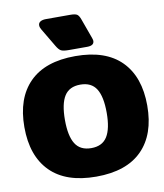

<svg xmlns="http://www.w3.org/2000/svg" viewBox="-100 -1017 954 1114"><g transform="rotate(-10 377.0 -460.5)"><path d="M274 -774 210 -882Q202 -895 202 -907Q202 -921 214 -928.5Q226 -936 247 -936H390Q421 -936 431.5 -928Q442 -920 450 -897L492 -781Q496 -769 496 -764Q496 -736 455 -736H348Q314 -736 301 -743Q288 -750 274 -774ZM15 -340Q15 -510 107 -602.5Q199 -695 377 -695Q555 -695 647 -602.5Q739 -510 739 -340Q739 -170 647 -77.5Q555 15 377 15Q199 15 107 -77.5Q15 -170 15 -340ZM500 -340Q500 -435 471 -481Q442 -527 377 -527Q312 -527 283 -481Q254 -435 254 -340Q254 -246 283 -199.5Q312 -153 377 -153Q442 -153 471 -199.5Q500 -246 500 -340Z"/></g></svg>

Font: Mitr
Style: Bold
Weight: 700
Designer: Thanarat Vachiruckul
Foundry: Cadson Demak
Version: Version 1.002